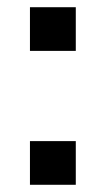

<svg xmlns="http://www.w3.org/2000/svg" viewBox="-20 -512 293 532"><path d="M63 -371V-492H190V-371ZM63 0V-121H190V0Z"/></svg>

Font: NunitoSans_10ptSemiBold
Style: Regular
Weight: 600
Designer: Vernon Adams
Foundry: Vernon Adams
Version: Version 3.101;gftools[0.9.27]